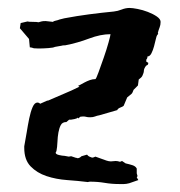

<svg xmlns="http://www.w3.org/2000/svg" viewBox="-20 -452 454 483"><path d="M144 -338H142Q138 -338 135 -337L118 -334Q115 -332 101.5 -331Q88 -330 77 -330Q63 -330 61 -332L55 -333L53 -354L30 -381L32 -394L49 -398Q52 -397 62.5 -397Q73 -397 77 -396L84 -398Q87 -399 95 -399L113 -397Q115 -399 120 -400Q125 -401 130 -403L142 -406Q174 -412 204.5 -416Q235 -420 266 -423Q276 -424 286 -428Q296 -432 306 -432Q313 -432 326 -429.5Q339 -427 352 -422Q365 -417 374.5 -410.5Q384 -404 384 -397Q384 -389 381.5 -383Q379 -377 377 -369L378 -367L375 -363Q374 -362 372 -353.5Q370 -345 367.5 -335.5Q365 -326 361 -318Q357 -310 351 -310Q351 -305 348 -302V-297L353 -294Q353 -289 350 -288Q347 -287 345 -283Q342 -278 342 -275Q342 -272 341 -268.5Q340 -265 338 -261Q336 -257 329 -252L327 -237L316 -226Q315 -224 314 -221Q313 -218 311 -216L300 -207L292 -188Q292 -185 284 -182Q276 -179 275 -175L230 -162Q224 -161 219 -159Q214 -157 207 -157Q200 -157 197 -158Q194 -159 189 -159Q186 -159 183 -158.5Q180 -158 178 -154L176 -156Q174 -154 167.5 -152.5Q161 -151 159 -151H154L147 -145Q137 -145 133 -137.5Q129 -130 127 -119Q125 -108 124.5 -95Q124 -82 122 -72L120 -68Q120 -64 128.5 -62Q137 -60 142 -60L153 -58Q155 -58 156 -58.5Q157 -59 159 -59L171 -55H172Q173 -55 173.5 -54.5Q174 -54 175 -54Q180 -54 185 -59L199 -63Q202 -59 205 -58Q208 -57 210 -56Q213 -55 215 -56Q216 -56 220 -58L248 -48Q254 -46 259 -46Q262 -46 265 -46.5Q268 -47 271 -47Q276 -47 282 -45L287 -47L296 -41Q305 -39 313 -36.5Q321 -34 324 -28V-16L326 -9L324 -6L328 1L305 9Q297 11 291.5 11Q286 11 281 11Q261 11 243.5 8Q226 5 206 5Q204 5 203 5.5Q202 6 201 6Q177 3 149 1Q121 -1 97 -9Q73 -17 57 -33.5Q41 -50 41 -80V-84Q44 -99 47 -118Q50 -137 53.5 -154Q57 -171 62 -182.5Q67 -194 74 -194Q78 -194 81 -191L99 -199H101Q121 -208 140.5 -216Q160 -224 180 -234L176 -236Q177 -236 181.5 -238.5Q186 -241 192.5 -244.5Q199 -248 206 -250.5Q213 -253 220 -253Q222 -254 228 -270.5Q234 -287 241 -307Q248 -327 253 -345Q258 -363 258 -366Q233 -366 204 -355Q175 -344 144 -338Z"/></svg>

Font: East Sea Dokdo Cyrillic
Style: Regular
Weight: 400
Version: Version 1.00 July 4, 2018, initial release